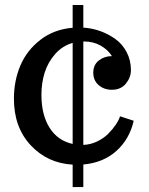

<svg xmlns="http://www.w3.org/2000/svg" viewBox="-20 -650 600 774"><path d="M272.9 -69.8V-477.1Q231.4 -465.3 202.1 -431.9Q172.9 -398.4 159.9 -356.7Q147 -314.9 147 -268.1Q147 -186.5 180.2 -134.5Q213.4 -82.5 272.9 -69.8ZM272.9 -629.9H315.9V-538.6Q350.6 -536.6 383.5 -524.9Q416.5 -513.2 444.8 -492.9Q473.1 -472.7 490.5 -439.9Q507.8 -407.2 507.8 -367.2Q507.8 -337.9 487.5 -313Q467.3 -288.1 431.2 -288.1Q399.4 -288.1 377.7 -306.9Q356 -325.7 356 -356.9Q356 -388.7 378.4 -406.2Q400.9 -423.8 431.2 -423.8Q415 -449.7 385.5 -466.3Q356 -482.9 317.9 -482.9H315.9V-65.9Q344.7 -66.9 371.3 -79.6Q397.9 -92.3 416.3 -110.8Q434.6 -129.4 446.8 -147.5Q459 -165.5 463.9 -181.2L519 -163.1Q502 -88.9 449.2 -41.5Q396.5 5.9 315.9 13.2V104H272.9V13.7Q170.9 7.8 103.5 -64.7Q36.1 -137.2 36.1 -252Q36.1 -324.2 62 -385.5Q87.9 -446.8 142.6 -489.3Q197.3 -531.7 272.9 -538.1Z"/></svg>

Font: Trocchi
Style: Regular
Weight: 400
Designer: vernon adams
Version: Version 1.0; ttfautohint (v0.8) -l 6 -r 50 -G 100